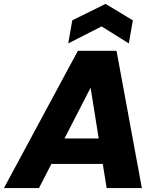

<svg xmlns="http://www.w3.org/2000/svg" viewBox="-55 -962 812 982"><path d="M343.4 -702.3H540.9L670.6 0H490.4L392.6 -612.3H459.3L144.3 0H-34.9ZM96.2 -123.5 162.9 -253.7H547.3L567.2 -123.5ZM624.5 -858 603.8 -739.9 464.6 -827 294 -739.9 314.7 -858 484.9 -942.1Z"/></svg>

Font: Poppins Variable
Style: Italic
Weight: 100
Italic angle: -10°
Designer: Jonny Pinhorn
Foundry: Indian Type Foundry
Version: Version 6.000